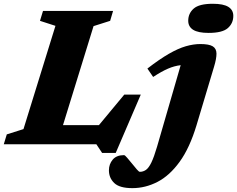

<svg xmlns="http://www.w3.org/2000/svg" viewBox="-47 -765 1257 1018"><path d="M449 -626.5 287 -101.5H477.5L612 -263.5H699.5L566.5 46H494.5L464 0H-27L-11 -52.5L77.5 -80.5L247 -628L165 -654.5L181 -707H552.5L537 -654.5ZM951 -655Q951 -694 980 -719.5Q1009 -745 1081.5 -745Q1137.5 -745 1163.8 -728.5Q1190 -712 1190 -681Q1190 -641.5 1161 -616Q1132 -590.5 1059 -590.5Q1003.5 -590.5 977.2 -607Q951 -623.5 951 -655ZM995 -101Q958.5 20 905.2 93.2Q852 166.5 787.8 199.5Q723.5 232.5 655 232.5Q586.5 232.5 558.5 205.2Q530.5 178 530.5 138Q530.5 105.5 550.5 81.5Q570.5 57.5 610.5 57.5Q615.5 57.5 627.2 71.5Q639 85.5 653.5 103Q667.5 120.5 678.5 133.2Q689.5 146 694.5 146Q712 146 726.8 135.8Q741.5 125.5 755.5 96.8Q769.5 68 785.5 13.5L911 -419.5Q877.5 -415.5 843.8 -401Q810 -386.5 765 -357L734.5 -401.5Q798.5 -451 848 -479.5Q897.5 -508 938.2 -519.8Q979 -531.5 1015 -531.5Q1061 -531.5 1080.8 -519.5Q1100.5 -507.5 1100.8 -481Q1101 -454.5 1088 -411.5Z"/></svg>

Font: Newsreader 6pt
Style: Bold Italic
Weight: 700
Italic angle: -17°
Designer: Hugues Gentile
Foundry: Production Type
Version: Version 1.003; ttfautohint (v1.8.3)